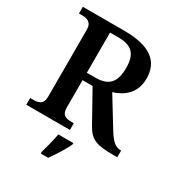

<svg xmlns="http://www.w3.org/2000/svg" viewBox="-215 -852 1124 1212"><g transform="rotate(30 347.5 -246.5)"><path d="M32 0H350V-49H333C294 -49 262 -56 262 -112V-312H335L459 -90C501 -14 547 0 669 0H695V-49H690C652 -49 625 -75 590 -131L462 -340C535 -363 607 -413 607 -522C607 -646 525 -714 334 -714H32V-665H54C89 -665 126 -657 126 -601V-112C126 -56 91 -49 54 -49H32ZM323 -366H262V-659H321C420 -659 462 -619 462 -516C462 -416 426 -366 323 -366ZM265 208V221H319C350 178 392 113 410 71V61H301C293 106 277 167 265 208Z"/></g></svg>

Font: Noto Serif Devanagari SemiBold
Style: Regular
Weight: 600
Designer: Universal Thirst, Indian Type Foundry and the Monotype Design Team
Foundry: Monotype Imaging Inc.
Version: Version 2.004